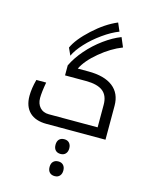

<svg xmlns="http://www.w3.org/2000/svg" viewBox="-179 -1025 1166 1513"><g transform="rotate(15 404.0 -268.5)"><path d="M64.9 -179.2Q64.9 -240.2 85 -314H165Q149.9 -231 149.9 -184.1Q149.9 -137.2 176.5 -107.7Q203.1 -78.1 249 -78.1H647.9V-262.2Q647.9 -336.9 603 -372.1Q558.1 -407.2 463.9 -407.2H293.9V-488.8Q326.2 -556.2 382.8 -621.3Q439.5 -686.5 509.5 -737.5Q579.6 -788.6 646 -814L678.2 -737.8Q587.4 -702.6 499 -628.9Q410.6 -555.2 377 -484.9H463.9Q594.7 -484.9 663.8 -431.2Q732.9 -377.4 732.9 -276.9V0H252Q161.1 0 113 -46.4Q64.9 -92.8 64.9 -179.2ZM267.1 -627Q299.8 -700.2 396.5 -788.8Q493.2 -877.4 590.3 -918L619.1 -851.1Q557.6 -827.6 489.3 -778.8Q420.9 -730 368.9 -673.8Q316.9 -617.7 293.9 -567.9ZM460.4 183.8Q445.8 200.2 419.4 200.2Q393.1 200.2 377.9 184.6Q362.8 168.9 362.8 140.1Q362.8 111.3 377.7 95.7Q392.6 80.1 419.2 80.1Q445.8 80.1 460.4 96.4Q475.1 112.8 475.1 140.1Q475.1 167.5 460.4 183.8ZM460.4 364.5Q445.8 380.9 419.4 380.9Q393.1 380.9 377.9 365.2Q362.8 349.6 362.8 321Q362.8 292.5 377.9 276.9Q393.1 261.2 419.2 261.2Q445.3 261.2 460.2 277.3Q475.1 293.5 475.1 320.8Q475.1 348.1 460.4 364.5Z"/></g></svg>

Font: DroidArabicKufi
Style: Regular
Weight: 400
Designer: Pascal Zoghbi
Foundry: Ascender Corporation
Version: Version 1.00